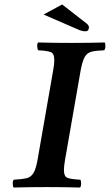

<svg xmlns="http://www.w3.org/2000/svg" viewBox="-20 -837 492 859"><path d="M258 -817 366 -733Q378 -724 378 -714Q378 -710 375 -703.5Q372 -697 361 -697Q354 -697 344.5 -699.5Q335 -702 320 -709L175 -772ZM271 -122Q266 -93 266 -77Q266 -47 282.5 -41Q299 -35 339 -33Q343 -29 343 -16Q343 -3 338 2Q301 1 266.5 0.5Q232 0 188 0Q145 0 111.5 0.5Q78 1 41 2Q37 -3 37 -16Q37 -29 42 -33Q78 -35 98 -39.5Q118 -44 129.5 -62.5Q141 -81 148 -122L218 -523Q223 -550 223 -567Q223 -598 207 -604Q191 -610 151 -612Q147 -617 146.5 -630Q146 -643 151 -647Q189 -646 223 -645.5Q257 -645 301 -645Q344 -645 377.5 -645.5Q411 -646 448 -647Q452 -643 451.5 -630Q451 -617 446 -612Q411 -611 390.5 -606Q370 -601 359.5 -583Q349 -565 341 -523Z"/></svg>

Font: Libertinus Serif Semibold Italic
Style: Regular
Weight: 600
Italic angle: -11.5°
Designer: Philipp H. Poll, Khaled Hosny
Foundry: Caleb Maclennan
Version: Version 7.051;RELEASE